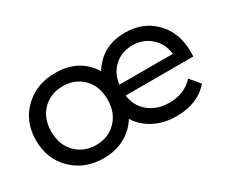

<svg xmlns="http://www.w3.org/2000/svg" viewBox="-91 -793 1249 1057"><g transform="rotate(-30 533.5 -264.5)"><path d="M1024 -262Q1024 -242 1023 -233H593Q602 -163 654 -120.5Q706 -78 784 -78Q880 -78 937 -142L990 -80Q916 6 781 6Q702 6 640.5 -25.5Q579 -57 544 -113Q510 -57 451 -25.5Q392 6 318 6Q198 6 120 -70.5Q42 -147 42 -265Q42 -383 120 -459Q198 -535 318 -535Q470 -535 543 -417Q616 -535 762 -535Q877 -535 950.5 -459.5Q1024 -384 1024 -262ZM762 -454Q694 -454 647.5 -412Q601 -370 593 -302H933Q925 -369 878 -411.5Q831 -454 762 -454ZM318 -78Q395 -78 445.5 -129.5Q496 -181 496 -265Q496 -349 446 -400Q396 -451 318 -451Q240 -451 189.5 -400Q139 -349 139 -265Q139 -181 189.5 -129.5Q240 -78 318 -78Z"/></g></svg>

Font: Montserrat
Style: Regular
Weight: 500
Designer: Julieta Ulanovsky
Foundry: Julieta Ulanovsky
Version: Version 7.200;PS 007.200;hotconv 1.0.88;makeotf.lib2.5.64775